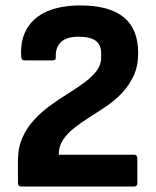

<svg xmlns="http://www.w3.org/2000/svg" viewBox="-20 -686 572 706"><path d="M59 0Q46 0 46 -13V-95Q46 -143 62.5 -180Q79 -217 106 -246Q133 -275 165.5 -298.5Q198 -322 231 -342.5Q264 -363 291.5 -383.5Q319 -404 335.5 -426Q352 -448 352 -476V-490Q352 -521 332 -536Q312 -551 269 -551Q226 -551 205 -532Q184 -513 185 -477Q187 -464 174 -464H70Q59 -464 58 -477Q54 -539 79.5 -581.5Q105 -624 155 -645Q205 -666 276 -666Q381 -666 434.5 -623Q488 -580 488 -491Q488 -443 471.5 -407.5Q455 -372 429 -344.5Q403 -317 372 -296Q341 -275 310 -255.5Q279 -236 253 -215.5Q227 -195 211.5 -171.5Q196 -148 196 -117H473Q485 -117 485 -104V-13Q485 0 473 0Z"/></svg>

Font: Sofia Sans Semi Condensed ExtraBold
Style: Regular
Weight: 800
Designer: Botio Nikoltchev, Ani Petrova
Foundry: lettersoup
Version: Version 4.100